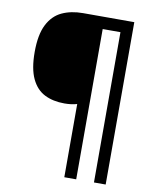

<svg xmlns="http://www.w3.org/2000/svg" viewBox="-95 -833 843 1033"><g transform="rotate(10 326.5 -316.5)"><path d="M554 127H490V-694H393V127H328V-273Q298 -264 259 -264Q197 -264 151 -287Q105 -310 79.5 -364Q54 -418 54 -509Q54 -604 82 -659Q110 -714 159.5 -737Q209 -760 274 -760H554Z"/></g></svg>

Font: Noto Sans Khmer UI Medium
Style: Regular
Weight: 500
Designer: Danh Hong and the Monotype Design Team
Foundry: Monotype Imaging Inc.
Version: Version 2.002; ttfautohint (v1.8.4.7-5d5b)